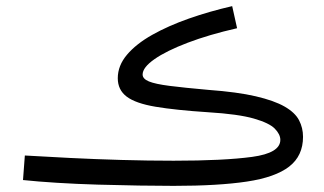

<svg xmlns="http://www.w3.org/2000/svg" viewBox="-20 -591 1058 626"><path d="M546 15Q498 15 433.5 14Q369 13 299.5 11Q230 9 166 5Q102 1 55 -4L61 -84Q128 -80 208.5 -76Q289 -72 375.5 -69.5Q462 -67 546 -67Q710 -67 802 -79.5Q894 -92 894 -135Q894 -153 876 -171.5Q858 -190 807.5 -204.5Q757 -219 659 -225Q552 -232 487 -243Q422 -254 393 -276Q364 -298 364 -336Q364 -377 394 -412.5Q424 -448 476.5 -477.5Q529 -507 596 -530.5Q663 -554 737 -571L753 -499Q661 -478 591.5 -451.5Q522 -425 483.5 -398Q445 -371 445 -348Q445 -334 465.5 -325.5Q486 -317 533 -311Q580 -305 659 -298Q754 -291 814 -277Q874 -263 908 -243.5Q942 -224 955 -199Q968 -174 968 -145Q968 -83 923 -48Q878 -13 785 1Q692 15 546 15Z"/></svg>

Font: TSCustom
Style: Regular
Weight: 400
Designer: Monotype Design Team
Foundry: Monotype Imaging Inc.
Version: Version 2.004; ttfautohint (v1.8.3) -l 8 -r 50 -G 200 -x 14 